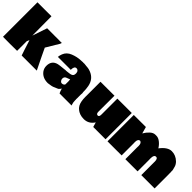

<svg xmlns="http://www.w3.org/2000/svg" viewBox="193 -1884 3017 3017"><g transform="rotate(45 1701.5 -375.0)"><path d="M667.5 -585 676.8 -584.5H714.4Q717.3 -584.5 722.9 -585Q728.5 -585.4 732.4 -585.4Q728 -562.5 703.6 -523.9Q695.3 -514.2 688.5 -500.5V-501Q663.6 -463.4 594.7 -343.8Q629.9 -268.1 658.2 -210.2Q686.5 -152.3 702.1 -120.1L761.2 0.5H425.3L391.6 -100.1Q371.1 -159.7 341.3 -257.3L322.8 -215.3V-0.5Q275.4 1 171.9 1Q68.4 1 9.8 0V-766.1H165L320.3 -766.6Q320.3 -707.5 321.5 -554.2Q322.8 -400.9 322.8 -338.9L341.3 -393.6Q358.9 -449.7 405.8 -585Z M1072.3 -324.2 1077.1 -323.7H1088.9Q1105.5 -323.7 1114.7 -326.2L1141.1 -329.6Q1208.5 -334.5 1222.2 -365.7Q1229 -381.3 1229 -405.3Q1226.1 -410.2 1226.1 -423.8Q1226.1 -437.5 1212.2 -452.6Q1198.2 -467.8 1179.2 -467.8H1176.8Q1129.9 -467.8 1129.9 -388.2Q1127.4 -384.3 1121.8 -385.3Q1116.2 -386.2 1094.7 -386.2H842.8Q845.2 -419.9 860.4 -459Q889.2 -534.2 971.9 -567.1Q1054.7 -600.1 1136.2 -603L1165.5 -604.5L1181.2 -606Q1184.1 -606 1187 -604.5H1193.4L1215.3 -605.5Q1222.2 -605.5 1246.1 -602.1L1260.3 -600.1Q1263.7 -599.6 1271 -599.6Q1278.3 -599.6 1301.8 -596.4Q1325.2 -593.3 1360.4 -579.6Q1479.5 -532.7 1504.9 -399.9Q1515.6 -343.8 1515.6 -275.4Q1519 -264.2 1519 -254.9L1516.6 -221.2V-164.6Q1517.1 -163.6 1517.1 -156.2L1516.1 -123V-118.7Q1517.6 -116.2 1517.6 -111.8L1517.1 -107.4V-97.2Q1517.1 -50.8 1531.2 -9.3L1536.1 1.5H1315.4L1297.9 1Q1278.3 1 1268.1 1.5Q1252.4 -27.8 1238.3 -78.6Q1231.9 -65.4 1216.6 -48.6Q1201.2 -31.7 1193.8 -31.7Q1121.6 3.4 1084 8.3Q1028.3 17.6 1024.2 17.6Q1020 17.6 1020 17.6Q903.3 17.6 843.8 -63.5Q814 -105 814 -159.7Q814 -278.3 924.3 -305.2Q952.6 -312 1033.7 -319.3L1049.8 -320.8ZM1232.4 -210.9 1232.9 -226.6Q1232.9 -251 1229 -273.4Q1218.3 -267.6 1197.8 -260.3Q1177.2 -252.9 1165 -247.8Q1152.8 -242.7 1142.8 -229.7Q1132.8 -216.8 1132.8 -194.3Q1132.8 -171.9 1147.2 -153.3Q1161.6 -134.8 1178.7 -134.8Q1215.3 -134.8 1231 -161.1L1231.9 -166L1232.4 -196.3Z M1903.3 -537.1 1902.3 -227.1Q1902.3 -177.2 1938 -177.2Q1967.8 -177.2 1967.8 -230V-583.5L2128.4 -584H2287.6L2288.1 -0.5H2014.6L1991.7 -79.6Q1929.2 17.6 1820.3 17.6Q1726.6 17.6 1662.6 -36.1L1663.1 -39.6Q1654.8 -42 1642.6 -57.4Q1630.4 -72.8 1624 -84Q1592.3 -141.6 1592.3 -253.4L1592.8 -269V-583.5H1748L1903.3 -584Z M2975.6 -486.3Q3066.4 -605 3156.7 -605Q3247.1 -605 3315.9 -538.1Q3349.6 -504.9 3361.3 -464.4L3364.7 -451.2Q3377.9 -405.3 3377.9 -394.3Q3377.9 -383.3 3376 -376.5Q3379.4 -373.5 3379.4 -367.7L3378.4 -348.6Q3379.4 -313.5 3379.4 -299.3V0.5H3083.5L3083 -286.6L3083.5 -297.4Q3083.5 -368.2 3043.9 -368.2Q2999.5 -368.2 2999.5 -290L3000.5 -256.3V0L2864.7 0.5H2729.5L2729 -261.7L2730 -293.5Q2730 -356.9 2690.9 -368.7Q2645 -366.2 2645 -297.9L2646 -268.6V0L2488.8 0.5H2332.5L2332 -293V-584.5L2465.8 -585H2600.1L2603.5 -573.2Q2621.6 -509.3 2630.9 -473.6Q2662.6 -528.3 2704.8 -566.7Q2747.1 -605 2789.1 -605Q2802.2 -605 2815.4 -605Q2857.9 -605 2902.3 -570.1Q2946.8 -535.2 2975.6 -486.3Z"/></g></svg>

Font: Bowlby One
Style: Regular
Weight: 400
Designer: vernon adams
Foundry: vernon adams
Version: Version 1.000